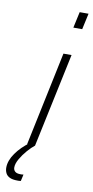

<svg xmlns="http://www.w3.org/2000/svg" viewBox="-182 -784 496 1025"><g transform="rotate(10 66.0 -271.5)"><path d="M144 -656 163 -743H211L192 -656ZM9 0 116 -510H160L52 0ZM-9 200Q-35 200 -50.5 192.5Q-66 185 -72.5 171.5Q-79 158 -79 142Q-79 104 -50.5 63.5Q-22 23 24 -10L52 0Q34 14 13.5 37.5Q-7 61 -22 87Q-37 113 -37 134Q-37 147 -28 155.5Q-19 164 2 164Q5 164 8 164Q11 164 18 163L10 199Q5 200 -0.5 200Q-6 200 -9 200Z"/></g></svg>

Font: Saira Condensed ExtraLight
Style: Italic
Weight: 250
Width: 3
Italic angle: -12°
Designer: Hector Gatti with collaboration of the Omnibus-Type team
Foundry: Omnibus-Type
Version: Version 1.101